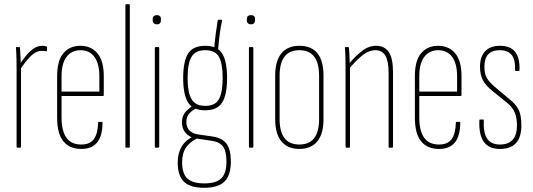

<svg xmlns="http://www.w3.org/2000/svg" viewBox="-20 -703 2536 914"><path d="M62 0Q59 0 59 -4V-368Q59 -395 58.5 -422.5Q58 -450 56 -474Q55 -479 59 -479H72Q75 -479 75 -475Q77 -452 78 -426.5Q79 -401 79 -387L80 -383V-4Q80 0 76 0ZM74 -369 72 -394Q84 -412 100.5 -433.5Q117 -455 137.5 -470Q158 -485 182 -485Q194 -485 201 -482Q203 -481 203.5 -480.5Q204 -480 204 -477Q204 -473 204 -469.5Q204 -466 204 -463Q204 -458 199 -459Q196 -460 191 -460.5Q186 -461 180 -461Q150 -461 123 -432.5Q96 -404 74 -369Z M367 6Q311 6 281.5 -30.5Q252 -67 252 -143V-340Q252 -415 282 -450Q312 -485 363 -485Q414 -485 444 -449Q474 -413 474 -341V-250Q474 -246 469 -246H273V-144Q273 -80 296 -47.5Q319 -15 367 -15Q409 -15 427.5 -41.5Q446 -68 447 -119Q447 -123 450 -123H465Q468 -123 468 -120Q468 -57 443 -25.5Q418 6 367 6ZM273 -267H453V-340Q453 -400 429.5 -432Q406 -464 363 -464Q321 -464 297 -432.5Q273 -401 273 -340Z M580 0Q577 0 577 -4V-679Q577 -683 580 -683H594Q598 -683 598 -679V-4Q598 0 594 0Z M720 0Q717 0 717 -4V-475Q717 -479 720 -479H734Q738 -479 738 -475V-4Q738 0 734 0ZM727 -587Q718 -587 712.5 -592Q707 -597 707 -606V-613Q707 -622 712.5 -626.5Q718 -631 727 -631Q736 -631 741 -626.5Q746 -622 746 -613V-606Q746 -597 741 -592Q736 -587 727 -587Z M952 191Q886 191 856 162.5Q826 134 826 70Q826 26 845 -5.5Q864 -37 904 -56L929 -50Q885 -29 866 -1.5Q847 26 847 69Q847 124 872 147Q897 170 953 170Q1009 170 1033.5 146Q1058 122 1058 66Q1058 17 1041.5 -5.5Q1025 -28 986 -33L913 -44Q882 -49 864 -69.5Q846 -90 846 -121Q846 -139 853 -154Q860 -169 873.5 -181Q887 -193 906 -205L923 -192Q895 -179 881 -162.5Q867 -146 867 -122Q867 -98 881.5 -82.5Q896 -67 924 -63L993 -53Q1038 -46 1058.5 -18.5Q1079 9 1079 66Q1079 131 1049 161Q1019 191 952 191ZM957 -178Q898 -178 875 -215.5Q852 -253 852 -331Q852 -410 875 -447.5Q898 -485 957 -485Q1015 -485 1038 -447.5Q1061 -410 1061 -331Q1061 -253 1038 -215.5Q1015 -178 957 -178ZM957 -199Q1005 -199 1022.5 -231.5Q1040 -264 1040 -331Q1040 -400 1022.5 -432Q1005 -464 957 -464Q910 -464 891.5 -432Q873 -400 873 -331Q873 -264 891.5 -231.5Q910 -199 957 -199ZM1018 -462 999 -465Q1002 -503 1007 -542Q1012 -581 1016 -604Q1017 -609 1021 -609H1033Q1037 -609 1037 -604Q1031 -579 1026 -540.5Q1021 -502 1018 -462Z M1168 0Q1165 0 1165 -4V-475Q1165 -479 1168 -479H1182Q1186 -479 1186 -475V-4Q1186 0 1182 0ZM1175 -587Q1166 -587 1160.5 -592Q1155 -597 1155 -606V-613Q1155 -622 1160.5 -626.5Q1166 -631 1175 -631Q1184 -631 1189 -626.5Q1194 -622 1194 -613V-606Q1194 -597 1189 -592Q1184 -587 1175 -587Z M1405 6Q1349 6 1319.5 -30Q1290 -66 1290 -135V-343Q1290 -413 1319.5 -449Q1349 -485 1405 -485Q1462 -485 1491 -449.5Q1520 -414 1520 -343V-135Q1520 -66 1490.5 -30Q1461 6 1405 6ZM1405 -15Q1452 -15 1475.5 -45.5Q1499 -76 1499 -136V-342Q1499 -403 1475.5 -433.5Q1452 -464 1405 -464Q1358 -464 1334.5 -433.5Q1311 -403 1311 -342V-136Q1311 -76 1334.5 -45.5Q1358 -15 1405 -15Z M1833 0Q1830 0 1830 -4V-355Q1830 -412 1814.5 -438Q1799 -464 1768 -464Q1734 -464 1702.5 -437.5Q1671 -411 1641 -375V-399Q1672 -436 1703.5 -460.5Q1735 -485 1771 -485Q1810 -485 1830.5 -455.5Q1851 -426 1851 -358V-4Q1851 0 1847 0ZM1628 0Q1625 0 1625 -4V-368Q1625 -395 1624.5 -423Q1624 -451 1622 -475Q1621 -479 1625 -479H1637Q1641 -479 1641 -475Q1643 -456 1644 -427Q1645 -398 1645 -383L1646 -382V-4Q1646 0 1642 0Z M2070 6Q2014 6 1984.5 -30.5Q1955 -67 1955 -143V-340Q1955 -415 1985 -450Q2015 -485 2066 -485Q2117 -485 2147 -449Q2177 -413 2177 -341V-250Q2177 -246 2172 -246H1976V-144Q1976 -80 1999 -47.5Q2022 -15 2070 -15Q2112 -15 2130.5 -41.5Q2149 -68 2150 -119Q2150 -123 2153 -123H2168Q2171 -123 2171 -120Q2171 -57 2146 -25.5Q2121 6 2070 6ZM1976 -267H2156V-340Q2156 -400 2132.5 -432Q2109 -464 2066 -464Q2024 -464 2000 -432.5Q1976 -401 1976 -340Z M2360 6Q2307 6 2283 -28Q2259 -62 2262 -130Q2262 -134 2265 -134H2281Q2283 -134 2283 -131Q2280 -71 2299 -43Q2318 -15 2360 -15Q2441 -15 2441 -107Q2441 -144 2429.5 -169.5Q2418 -195 2391 -216L2323 -271Q2291 -297 2278 -323Q2265 -349 2265 -386Q2265 -434 2290 -459.5Q2315 -485 2359 -485Q2409 -485 2432 -456.5Q2455 -428 2453 -369Q2453 -365 2450 -365H2435Q2434 -365 2433 -366Q2432 -367 2432 -369Q2434 -418 2416 -441Q2398 -464 2359 -464Q2286 -464 2286 -386Q2286 -352 2297.5 -332Q2309 -312 2336 -289L2405 -231Q2437 -206 2449.5 -179.5Q2462 -153 2462 -107Q2462 -50 2436.5 -22Q2411 6 2360 6Z"/></svg>

Font: Sofia Sans Extra Condensed Thin
Style: Regular
Weight: 250
Version: Version 4.100